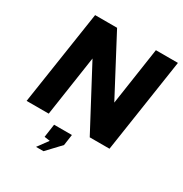

<svg xmlns="http://www.w3.org/2000/svg" viewBox="-214 -884 1219 1279"><g transform="rotate(30 396.0 -244.5)"><path d="M37.5 0 147 -723H316L549 -282L614.5 -723H784L675 0H523L276.5 -464L207.5 0ZM245 234 304 153.5 261 147.5 275.5 46H412.5L400.5 130L302.5 234Z"/></g></svg>

Font: Public Sans ExtraBold
Style: Italic
Weight: 800
Italic angle: -8°
Designer: The Public Sans project authors (U.S. Web Design System). Libre Franklin designed by Pablo Impallari and Rodrigo Fuenzal
Version: Version 1.007; ttfautohint (v1.8.1) -l 8 -r 50 -G 200 -x 14 